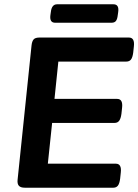

<svg xmlns="http://www.w3.org/2000/svg" viewBox="-20 -875 645 895"><path d="M96 0Q76 0 68 -9Q60 -18 62 -37L127 -663Q129 -682 136.5 -691Q144 -700 164 -700H581Q609 -700 604 -658L601 -630Q598 -607 590.5 -597.5Q583 -588 569 -588H252L234 -414H526Q554 -414 549 -372L546 -344Q543 -322 535.5 -312Q528 -302 514 -302H223L203 -112H520Q548 -112 543 -70L540 -42Q537 -19 529.5 -9.5Q522 0 508 0ZM237 -769Q210 -769 215 -805L217 -819Q221 -855 246 -855H509Q536 -855 531 -819L529 -805Q527 -786 520.5 -777.5Q514 -769 500 -769Z"/></svg>

Font: Asap Semi Expanded Semi Expanded SemiBold
Style: Italic
Weight: 600
Width: 6
Italic angle: -6°
Designer: Pablo Cosgaya
Foundry: Omnibus-Type
Version: Version 3.001; ttfautohint (v1.8.4.7-5d5b)